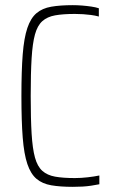

<svg xmlns="http://www.w3.org/2000/svg" viewBox="-20 -716 443 744"><path d="M262 8Q213 8 178.5 2Q144 -4 121.5 -23Q99 -42 86 -80.5Q73 -119 68 -183Q63 -247 63 -344Q63 -441 68 -505Q73 -569 86 -607.5Q99 -646 121.5 -665Q144 -684 178.5 -690Q213 -696 262 -696Q280 -696 298.5 -694.5Q317 -693 334 -690.5Q351 -688 363 -684V-652Q348 -656 332.5 -658Q317 -660 302 -661Q287 -662 270 -662Q224 -662 193.5 -656.5Q163 -651 144 -634Q125 -617 115.5 -582.5Q106 -548 102.5 -490Q99 -432 99 -344Q99 -256 102.5 -198Q106 -140 115.5 -105.5Q125 -71 144 -54Q163 -37 193.5 -31.5Q224 -26 270 -26Q294 -26 320 -29Q346 -32 365 -36V-2Q350 1 333.5 3.5Q317 6 299.5 7Q282 8 262 8Z"/></svg>

Font: Saira Thin Condensed
Style: Regular
Weight: 100
Width: 3
Version: Version 1.101